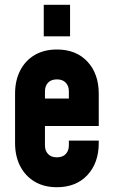

<svg xmlns="http://www.w3.org/2000/svg" viewBox="-20 -770 474 803"><path d="M218 13Q164.5 13 125.2 -10.2Q86 -33.5 64.5 -75Q43 -116.5 43 -172V-378Q43 -433.5 64.5 -475.2Q86 -517 125.2 -540Q164.5 -563 218 -563Q298.5 -563 345.8 -512.2Q393 -461.5 393 -378V-243H152V-358H268V-388Q268 -410.5 255 -424.2Q242 -438 218 -438Q194 -438 181 -424.2Q168 -410.5 168 -388V-162Q168 -139.5 181 -125.8Q194 -112 218 -112Q242 -112 255 -125.8Q268 -139.5 268 -162V-182H393V-172Q393 -89 345.8 -38Q298.5 13 218 13ZM163 -618V-750H273V-618Z"/></svg>

Font: Mohave Light
Style: Bold
Weight: 700
Version: Version 2.003